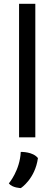

<svg xmlns="http://www.w3.org/2000/svg" viewBox="-20 -714 290 998"><path d="M79.1 0H163.6V-694.3H79.1ZM87.9 75.7C83.5 171.9 25.9 239.3 25.9 239.3C43.9 262.7 88.4 263.7 88.4 263.7C88.4 263.7 162.1 216.3 177.2 107.9C150.9 73.7 89.8 75.7 87.9 75.7Z"/></svg>

Font: Basic
Style: Regular
Weight: 400
Designer: Magnus Gaarde
Foundry: Magnus Gaarde
Version: Version 1.001